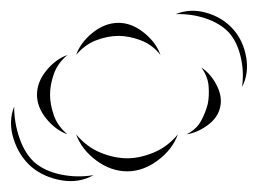

<svg xmlns="http://www.w3.org/2000/svg" viewBox="-26 -657 474 353"><path d="M297 -631Q324 -642 353.5 -633.5Q383 -625 402 -604Q421 -583 426.5 -552.5Q432 -522 419 -497Q423 -525 416.5 -552.5Q410 -580 395 -597Q379 -614 352.5 -623Q326 -632 297 -631ZM114 -556Q122 -579 144.5 -597Q167 -615 192 -615Q216 -615 238.5 -597Q261 -579 269 -556Q254 -575 232.5 -583Q211 -591 192 -591Q172 -591 151 -583Q130 -575 114 -556ZM98 -410Q76 -418 59 -439Q42 -460 42 -483Q42 -506 59 -527Q76 -548 98 -556Q80 -541 73 -521Q66 -501 66 -483Q66 -465 73 -445Q80 -425 98 -410ZM344 -533Q361 -522 372 -501Q383 -480 379 -461Q375 -441 356 -427Q337 -413 317 -410Q335 -419 343.5 -434.5Q352 -450 356 -466Q359 -481 357.5 -499Q356 -517 344 -533ZM146 -335Q119 -320 87 -325.5Q55 -331 32 -350Q9 -370 -1 -401.5Q-11 -433 0 -461Q0 -431 10 -402.5Q20 -374 38 -358Q57 -342 86.5 -336Q116 -330 146 -335ZM301 -410Q291 -382 264 -362Q237 -342 208 -342Q178 -342 151 -362Q124 -382 114 -410Q133 -387 158.5 -376.5Q184 -366 208 -366Q231 -366 256.5 -376.5Q282 -387 301 -410Z"/></svg>

Font: Rubik Puddles
Style: Regular
Weight: 400
Designer: Hubert and Fischer, NaN
Foundry: Hubert and Fischer, NaN
Version: Version 2.200